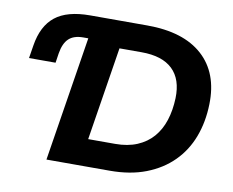

<svg xmlns="http://www.w3.org/2000/svg" viewBox="-77 -805 1100 905"><g transform="rotate(10 473.0 -352.5)"><path d="M199 0 294 -597H270Q225 -597 201 -574.5Q177 -552 169 -503L162 -457H35L45 -519Q60 -614 117 -659.5Q174 -705 284 -705H557Q731 -705 822.5 -622.5Q914 -540 910 -390Q908 -305 881 -233.5Q854 -162 802 -110Q750 -58 675 -29Q600 0 502 0ZM376 -129H505Q565 -129 610 -148Q655 -167 685 -201.5Q715 -236 730.5 -284Q746 -332 748 -390Q751 -481 701.5 -528.5Q652 -576 553 -576H447Z"/></g></svg>

Font: Nunito Sans 11pt ExtraBold
Style: Italic
Weight: 800
Italic angle: -9°
Version: Version 3.101;gftools[0.9.27]